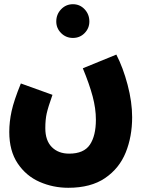

<svg xmlns="http://www.w3.org/2000/svg" viewBox="-20 -661 697 911"><path d="M79 -265 229 -211Q208 -152 201.5 -122.5Q195 -93 195 -53Q195 6 226 37Q257 68 308 68Q378 68 406.5 25.5Q435 -17 435 -93Q435 -146 419.5 -204Q404 -262 373 -337L532 -402Q564 -340 585.5 -258.5Q607 -177 607 -105Q607 -13 576.5 62.5Q546 138 478.5 184Q411 230 304 230Q232 230 168 202Q104 174 64 114.5Q24 55 24 -35Q24 -83 35 -133.5Q46 -184 79 -265ZM247 -559Q247 -593 270 -617Q293 -641 326 -641Q359 -641 381.5 -617Q404 -593 404 -559Q404 -527 381.5 -504Q359 -481 326 -481Q293 -481 270 -504Q247 -527 247 -559Z"/></svg>

Font: Noto Sans Arabic CondBlack
Style: Regular
Weight: 900
Width: 3
Designer: Nadine Chahine
Foundry: Monotype Imaging Inc.
Version: Version 1.001